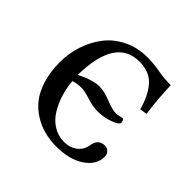

<svg xmlns="http://www.w3.org/2000/svg" viewBox="-126 -557 683 683"><g transform="rotate(45 216.0 -215.0)"><path d="M250 -19C229.8 -19 211.5 -24.3 195.1 -34.7C178.6 -45.1 165.2 -58.9 154.8 -76.2C144.4 -93.4 136.1 -111.9 130.1 -131.6C124.1 -151.3 120.1 -171.7 118.2 -192.9C130.2 -197.1 143.2 -199.2 157.2 -199.2C169.3 -199.2 185 -196 204.3 -189.7C223.7 -183.3 241.2 -180.2 256.8 -180.2C278 -180.2 298.2 -183.7 317.4 -190.7C336.6 -197.7 346.2 -204.8 346.2 -211.9C346.2 -214.5 345.5 -217.5 344 -220.9C342.5 -224.4 340.5 -226.1 337.9 -226.1C335.9 -226.1 331.6 -225.3 325 -223.6C318.3 -222 312.7 -221.2 308.1 -221.2C297 -221.2 280.2 -225.7 257.6 -234.6C234.9 -243.6 216.1 -248 201.2 -248C178.4 -248 150.1 -239.4 116.2 -222.2C118.2 -348.1 158.7 -411.1 237.8 -411.1C272 -411.1 298.4 -400.6 317.1 -379.6C335.9 -358.6 350.1 -329.8 359.9 -293L387.2 -296.9C381.3 -341.1 377.6 -385.6 376 -430.2C352.9 -430.2 331.2 -432.1 311 -436C290.9 -439.9 269.5 -441.9 247.1 -441.9C214.8 -441.9 185.4 -435.5 158.7 -422.6C132 -409.7 110.1 -392.5 93 -370.8C75.9 -349.2 62.7 -324.5 53.2 -296.6C43.8 -268.8 39.1 -239.6 39.1 -209C39.1 -177.1 43 -148.4 50.8 -122.8C58.6 -97.2 69 -76.2 82 -59.6C95.1 -43 110.4 -29.2 128.2 -18.3C145.9 -7.4 164.2 0.4 183.1 5.1C202 9.8 221.7 12.2 242.2 12.2C286.5 12.2 322.2 3 349.4 -15.4C376.5 -33.8 390.1 -56.6 390.1 -84C390.1 -91.8 387.7 -98.6 382.8 -104.2C377.9 -109.9 371.3 -112.8 362.8 -112.8C340.7 -112.8 327.8 -100.6 324.2 -76.2C321.6 -58.9 313.6 -45.1 300 -34.7C286.5 -24.3 269.9 -19 250 -19Z"/></g></svg>

Font: Linux Biolinum G
Style: Bold
Weight: 700
Designer: Philipp H. Poll
Foundry: Philipp H. Poll
Version: Version 1.1.0